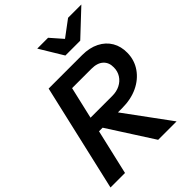

<svg xmlns="http://www.w3.org/2000/svg" viewBox="-263 -1083 1216 1216"><g transform="rotate(-45 344.5 -475.0)"><path d="M0 0 166 -720H466Q532 -720 580.5 -695.5Q629 -671 654.5 -627.5Q680 -584 679 -527Q678 -462 642.5 -411Q607 -360 546.5 -331.5Q486 -303 406 -303H171L194 -402H418Q457 -402 487.5 -417.5Q518 -433 535.5 -460.5Q553 -488 553 -523Q554 -566 526.5 -591.5Q499 -617 446 -617H273L130 0ZM427 0 191 -368H322L592 0ZM389 -793 294 -950H391L505 -820H396L570 -950H689L522 -793Z"/></g></svg>

Font: Instrument Sans SemiBold
Style: Italic
Weight: 600
Italic angle: -13°
Designer: Rodrigo Fuenzalida
Foundry: fragTYPE
Version: Version 1.000;gftools[0.9.28]